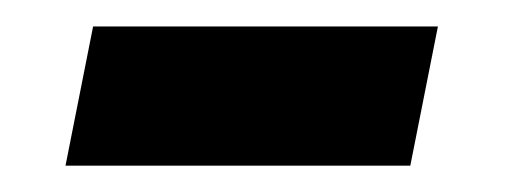

<svg xmlns="http://www.w3.org/2000/svg" viewBox="-20 -314 388 146"><path d="M292 -188H29.8L50.8 -293.9H313Z"/></svg>

Font: Charis SIL Phon
Style: Bold Italic
Weight: 700
Italic angle: -11°
Foundry: SIL International
Version: Version 5.000